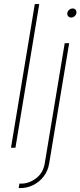

<svg xmlns="http://www.w3.org/2000/svg" viewBox="-20 -748 407 972"><path d="M178.7 -727.5 58.1 0H35.6L156.2 -727.5ZM307.6 -529.3H330.1L229 79.1Q222.7 117.7 200.7 145.8Q178.7 173.8 147.9 189Q117.2 204.1 83.5 204.1H74.7L78.1 181.6H86.9Q127.4 181.6 163.1 154.3Q198.7 127 206.5 79.1ZM339.8 -659.2Q330.6 -659.2 325 -666Q319.3 -672.9 320.8 -682.1Q322.3 -691.9 330.3 -698.5Q338.4 -705.1 348.1 -705.1Q357.4 -705.1 362.8 -698.5Q368.2 -691.9 366.7 -682.1Q365.2 -672.4 357.4 -665.8Q349.6 -659.2 339.8 -659.2Z"/></svg>

Font: Inter 24pt Thin
Style: Italic
Weight: 250
Italic angle: -9.3988°
Version: Version 4.001;git-66647c0bb